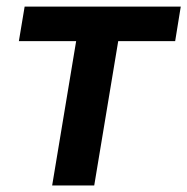

<svg xmlns="http://www.w3.org/2000/svg" viewBox="-20 -566 572 586"><path d="M139.2 0 212.4 -440.4H37.6L55.2 -545.9H531.7L514.6 -440.4H340.8L267.6 0Z"/></svg>

Font: Inter Semi Bold
Style: Italic
Weight: 600
Italic angle: -9.39999°
Designer: Rasmus Andersson
Foundry: rsms
Version: Version 4.000;git-3c8e0fc